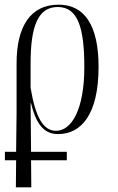

<svg xmlns="http://www.w3.org/2000/svg" viewBox="-20 -564 507 822"><path d="M1 122H49L48 238H114L113 122H266V86H113L111 -122H113C138 -16 180 10 229 10C327 10 402 -73 402 -278C402 -455 342 -544 231 -544C109 -544 51 -449 51 -293V-83L49 86H1ZM220 -4C165 -4 132 -62 111 -188V-293C111 -450 142 -534 227 -534C312 -534 341 -449 341 -277C341 -94 286 -4 220 -4Z"/></svg>

Font: Noto Serif Display ExtraCondensed Light
Style: Regular
Weight: 300
Width: 2
Designer: Monotype Design Team
Foundry: Monotype Imaging Inc.
Version: Version 2.009